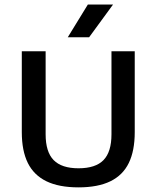

<svg xmlns="http://www.w3.org/2000/svg" viewBox="-20 -822 693 850"><path d="M327.5 7.5Q241 7.5 185.5 -19.5Q130 -46.5 103.2 -100.5Q76.5 -154.5 76.5 -237V-595H182V-227.5Q182 -149.5 217.5 -113.2Q253 -77 327.5 -77Q403 -77 438.2 -113.2Q473.5 -149.5 473.5 -227.5V-595H576.5V-237Q576.5 -154.5 550.2 -100.5Q524 -46.5 468.8 -19.5Q413.5 7.5 327.5 7.5ZM280 -657 369 -802H480.5L374.5 -657Z"/></svg>

Font: Encode Sans SC Condensed Thin Medium
Style: Regular
Weight: 500
Version: Version 3.002